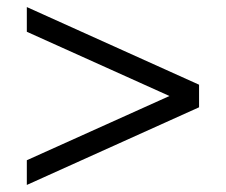

<svg xmlns="http://www.w3.org/2000/svg" viewBox="-20 -558 640 544"><path d="M56 -34V-104L489 -299V-273L56 -468V-538L544 -318V-254Z"/></svg>

Font: Nunito Sans 10pt
Style: Regular
Weight: 400
Designer: Vernon Adams
Foundry: Vernon Adams
Version: Version 3.101;gftools[0.9.27]